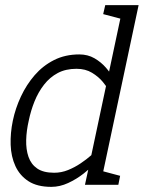

<svg xmlns="http://www.w3.org/2000/svg" viewBox="-20 -720 560 748"><path d="M324 -60 460 -700H520L386 -70ZM324 -60 386 -70 371 0H311ZM371 -150 401 -140Q401 -140 389 -125Q377 -110 355.5 -88Q334 -66 306 -44Q278 -22 245.5 -7Q213 8 180 8L191 -47Q219 -47 245 -57.5Q271 -68 294 -83.5Q317 -99 334 -114Q351 -129 361 -139.5Q371 -150 371 -150ZM414 -350Q414 -350 405.5 -365.5Q397 -381 380.5 -401Q364 -421 338.5 -436.5Q313 -452 278 -452L289 -508Q322 -508 348 -493Q374 -478 393 -456Q412 -434 424 -412Q436 -390 442 -375Q448 -360 448 -360ZM278 -452Q236 -452 205 -435.5Q174 -419 151.5 -390Q129 -361 114.5 -325Q100 -289 92 -250Q83 -211 82 -174.5Q81 -138 91 -109Q101 -80 125 -63.5Q149 -47 191 -47L180 8Q125 8 91 -14Q57 -36 40 -73Q23 -110 21.5 -156Q20 -202 30 -250Q40 -298 61.5 -344Q83 -390 115 -427Q147 -464 190.5 -486Q234 -508 289 -508ZM390 -700H470L458 -645L382 -665ZM361 0 373 -55 448 -35 441 0Z"/></svg>

Font: Epunda Slab Light
Style: Italic
Weight: 300
Italic angle: -12°
Designer: Simon Atzbach
Foundry: typofactur
Version: Version 1.102